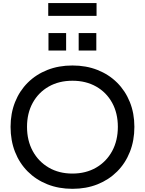

<svg xmlns="http://www.w3.org/2000/svg" viewBox="-20 -1176 912 1208"><path d="M436 12Q349.5 12 278 -16.5Q206.5 -45 154.5 -97Q102.5 -149 74.5 -220.5Q46.5 -292 46.5 -378Q46.5 -463 74.8 -533.8Q103 -604.5 154.8 -656Q206.5 -707.5 278 -735.8Q349.5 -764 435.5 -764Q522 -764 593.5 -735.8Q665 -707.5 716.8 -656Q768.5 -604.5 797 -533.8Q825.5 -463 825.5 -378Q825.5 -292 797.2 -220.5Q769 -149 717 -97Q665 -45 593.8 -16.5Q522.5 12 436 12ZM435.5 -84Q520.5 -84 585 -121.5Q649.5 -159 685.5 -225.2Q721.5 -291.5 721.5 -378Q721.5 -464 685.5 -529.5Q649.5 -595 585 -631.5Q520.5 -668 436 -668Q351 -668 286.8 -631.5Q222.5 -595 186.2 -529.5Q150 -464 150 -378Q150 -291.5 186.2 -225.2Q222.5 -159 286.8 -121.5Q351 -84 435.5 -84ZM285 -968H396V-858H285ZM475 -968H586V-858H475ZM587.5 -1156.5V-1076H283.5V-1156.5Z"/></svg>

Font: Hepta Slab ExtraLight Medium
Style: Regular
Weight: 500
Version: Version 1.100